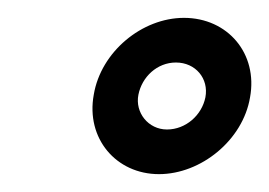

<svg xmlns="http://www.w3.org/2000/svg" viewBox="-20 -444 301 215"><path d="M135 -338C139 -358 156 -374 177 -374C199 -374 214 -356 210 -335C206 -315 188 -299 167 -299C146 -299 131 -318 135 -338ZM85 -338C76 -289 110 -249 158 -249C205 -249 252 -287 260 -335C269 -384 235 -424 186 -424C139 -424 93 -386 85 -338Z"/></svg>

Font: Blanket
Style: BdOutlineObl
Weight: 700
Foundry: Cannot Into Space Fonts
Version: Version 0.9